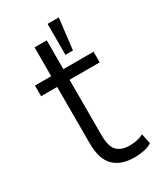

<svg xmlns="http://www.w3.org/2000/svg" viewBox="-180 -778 736 860"><g transform="rotate(-30 187.5 -348.5)"><path d="M254 8Q185 8 148 -29Q111 -66 111 -146V-439H28V-494H112V-643H175V-494H331V-439H175V-154Q175 -93 197.5 -71Q220 -49 261 -49Q281 -49 298.5 -52.5Q316 -56 334 -65L345 -13Q327 -1 302.5 3.5Q278 8 254 8ZM215 -545V-705H273L254 -545Z"/></g></svg>

Font: Nunito Sans 7pt Condensed Light
Style: Regular
Weight: 300
Width: 3
Designer: Vernon Adams
Foundry: Vernon Adams
Version: Version 3.101;gftools[0.9.27]